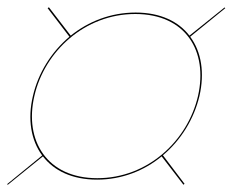

<svg xmlns="http://www.w3.org/2000/svg" viewBox="-97 -649 687 528"><path d="M-77 -143 -76 -140.5 21 -219C51.5 -179.5 101.5 -155 170 -155C238 -155 299.5 -179.5 347.5 -219L407.5 -141L410.5 -143.5L351 -222C401 -264 436.5 -322 451.5 -385C466 -448.5 457 -506.5 426 -548L522.5 -626.5L520.5 -628.5L424 -551C394 -590 344 -614.5 276 -614.5C207.5 -614.5 146 -590 97.5 -551L37.5 -629L34 -626.5L94 -548C44 -506 8 -448 -6.5 -385C-21.5 -321.5 -12 -263.5 19 -221.5ZM-2.5 -385C25.5 -508 136.5 -610.5 275 -610.5C414 -610.5 475.5 -508 447.5 -385C419 -262 309.5 -159 170.5 -159C32.5 -159 -31 -262 -2.5 -385Z"/></svg>

Font: Bodoni* 48pt Medium
Style: Italic
Weight: 500
Italic angle: -13°
Version: Version 2.3